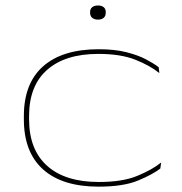

<svg xmlns="http://www.w3.org/2000/svg" viewBox="-20 -668 662 700"><path d="M339.5 12.5Q207.5 12.5 137.2 -50.2Q67 -113 67 -233V-245Q67 -364.5 137.5 -426.5Q208 -488.5 339.5 -488.5Q398 -488.5 440.5 -477.8Q483 -467 512 -451.8Q541 -436.5 558.5 -423L561 -401.5Q527 -429 473.5 -450.2Q420 -471.5 338.5 -471.5Q218 -471.5 152 -413.5Q86 -355.5 86 -245V-233Q86 -122.5 151.8 -63.5Q217.5 -4.5 340.5 -4.5Q426.5 -4.5 480.5 -26.8Q534.5 -49 567.5 -75.5L564.5 -53.5Q536 -31.5 482.5 -9.5Q429 12.5 339.5 12.5ZM337 -596.5Q324 -596.5 316.2 -603Q308.5 -609.5 308.5 -621.5V-624.5Q308.5 -635.5 316.2 -641.8Q324 -648 337 -648Q350.5 -648 358 -641.8Q365.5 -635.5 365.5 -624.5V-621.5Q365.5 -609.5 358 -603Q350.5 -596.5 337 -596.5Z"/></svg>

Font: Anek Latin Expanded Thin
Style: Regular
Weight: 250
Width: 7
Designer: Yesha Goshar
Foundry: Ek Type
Version: Version 1.003